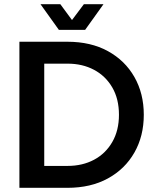

<svg xmlns="http://www.w3.org/2000/svg" viewBox="-20 -900 743 920"><path d="M73 0V-700H303Q415 -700 497 -655Q579 -610 624 -531Q669 -452 669 -350Q669 -248 624 -169Q579 -90 497 -45Q415 0 303 0ZM192 -105H304Q375 -105 430.5 -134.5Q486 -164 518 -219.5Q550 -275 550 -350Q550 -426 518 -481Q486 -536 430.5 -565.5Q375 -595 304 -595H192ZM262 -757 174 -880H269L325 -804L382 -880H476L388 -757Z"/></svg>

Font: MuseoModerno Thin Medium
Style: Regular
Weight: 500
Version: Version 1.003